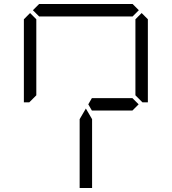

<svg xmlns="http://www.w3.org/2000/svg" viewBox="-20 -1020 856 957"><path d="M99 -924 130 -955 161 -924V-918V-875V-545L126 -510H99ZM439 -83H377V-382V-426L408 -479L439 -426V-229ZM144 -969 175 -1000H641L672 -969L641 -938H620H439H377H196H175ZM658 -513 671 -500 640 -469H638H635H461H459H439H438L420 -500L438 -531H461H584H640ZM655 -924 686 -955 717 -924V-510H690L655 -545V-550V-875V-918Z"/></svg>

Font: DSEG14 Classic
Style: Light
Weight: 300
Designer: Keshikan(Twitter:@keshinomi_88pro)
Version: Version 0.46